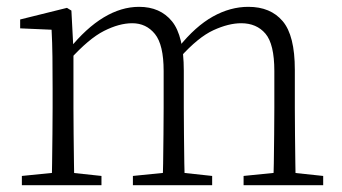

<svg xmlns="http://www.w3.org/2000/svg" viewBox="-20 -542 1001 562"><path d="M44 0V-27L154 -38H174L277 -27V0ZM131 0Q132 -24 132.5 -64.5Q133 -105 133.5 -149Q134 -193 134 -226V-282Q134 -333 133.5 -375.5Q133 -418 131 -455L39 -459V-485L176 -519L189 -511L195 -396V-393V-226Q195 -193 195.5 -149Q196 -105 196.5 -64.5Q197 -24 198 0ZM369 0V-27L478 -38H499L601 -27V0ZM456 0Q457 -24 457.5 -64Q458 -104 458.5 -148Q459 -192 459 -226V-334Q459 -411 433.5 -442.5Q408 -474 367 -474Q329 -474 284.5 -451.5Q240 -429 184 -367L173 -398H182Q232 -460 283.5 -491Q335 -522 387 -522Q449 -522 483.5 -479.5Q518 -437 518 -335V-226Q518 -192 518.5 -148Q519 -104 519.5 -64Q520 -24 521 0ZM693 0V-27L802 -38H822L926 -27V0ZM779 0Q781 -24 781.5 -64Q782 -104 782.5 -148Q783 -192 783 -226V-334Q783 -413 757 -443.5Q731 -474 686 -474Q649 -474 604.5 -453.5Q560 -433 507 -374L495 -404H503Q552 -465 603 -493.5Q654 -522 707 -522Q772 -522 807.5 -480Q843 -438 843 -338V-226Q843 -192 843.5 -148Q844 -104 844.5 -64Q845 -24 846 0Z"/></svg>

Font: Noto Serif KR ExtraLight
Style: Regular
Weight: 200
Designer: Ryoko NISHIZUKA 西塚涼子 (kana & ideographs); Frank Grießhammer (Latin, Greek & Cyrillic); Wenlong ZHANG 张文龙 (bopomofo); San
Foundry: Adobe
Version: Version 2.002-H1;hotconv 1.1.0;makeotfexe 2.6.0